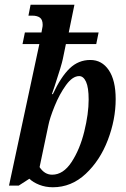

<svg xmlns="http://www.w3.org/2000/svg" viewBox="-20 -780 530 810"><path d="M104 -26 59 3H18L146 -594H75L85 -643H155Q156 -652 158 -660Q160 -668 160 -675Q160 -697 148.5 -705.5Q137 -714 116 -714H100L109 -760H294L270 -643H396L386 -594H258L245 -531Q240 -506 211 -418L199 -383H203Q237 -456 274 -491.5Q311 -527 361 -527Q410 -527 439 -484Q468 -441 468 -362Q468 -276 435 -189.5Q402 -103 341.5 -46.5Q281 10 203 10Q172 10 145.5 -0.5Q119 -11 104 -26ZM354 -360Q354 -411 343 -435Q332 -459 314 -459Q286 -459 258.5 -421Q231 -383 210.5 -332.5Q190 -282 184 -251L147 -75Q168 -43 200 -43Q247 -43 282 -96.5Q317 -150 335.5 -225Q354 -300 354 -360Z"/></svg>

Font: Noto Serif CondSemiBold
Style: Italic
Weight: 600
Width: 3
Italic angle: -12°
Designer: Monotype Design Team
Foundry: Monotype Imaging Inc.
Version: Version 1.001